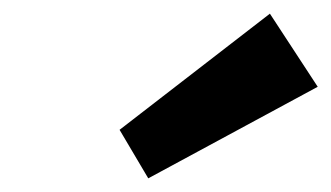

<svg xmlns="http://www.w3.org/2000/svg" viewBox="-20 -853 485 281"><path d="M155 -663 197 -592 445 -726 375 -833Z"/></svg>

Font: Hussar Woodtype
Style: SeBdObl
Weight: 900
Foundry: Cannot Into Space Fonts
Version: Version 1.07